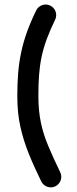

<svg xmlns="http://www.w3.org/2000/svg" viewBox="-20 -756 341 845"><path d="M201.2 -731.4C178.2 -742.7 150.4 -732.9 139.2 -710C73.2 -574.7 56.2 -476.6 56.2 -333C56.2 -283.7 60.5 -238.3 69.8 -197.8C87.4 -116.2 120.1 -43.5 161.6 42.5C172.9 65.4 200.7 75.2 223.6 64C246.6 52.7 256.3 24.9 245.1 2C224.1 -41 206.5 -79.6 192.4 -113.8C163.6 -182.1 148.9 -247.1 148.9 -333C148.9 -470.2 162.1 -544.4 222.7 -669.4C233.9 -692.4 224.1 -720.2 201.2 -731.4Z"/></svg>

Font: Mikhak Medium
Style: Regular
Weight: 500
Designer: Amin Abedi
Version: Version 3.2